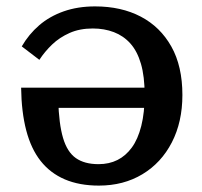

<svg xmlns="http://www.w3.org/2000/svg" viewBox="-20 -568 630 600"><path d="M432 -272Q432 -329 420.5 -368.5Q409 -408 387.5 -432Q366 -456 336 -467.5Q306 -479 270 -479Q229 -479 197.5 -465Q166 -451 143 -429Q120 -407 103 -381L48 -423Q70 -461 102.5 -489Q135 -517 179 -532.5Q223 -548 277 -548Q359 -548 420 -516Q481 -484 515.5 -422.5Q550 -361 550 -271Q550 -187 517 -123Q484 -59 425 -23.5Q366 12 289 12Q228 12 182.5 -7.5Q137 -27 107 -65Q77 -103 62 -160.5Q47 -218 46 -294H476V-231H137L162 -255Q164 -181 177 -137Q190 -93 217 -74Q244 -55 288 -55Q321 -55 347 -68Q373 -81 392 -107Q411 -133 421.5 -174.5Q432 -216 432 -272Z"/></svg>

Font: Roboto Serif Medium
Style: Regular
Weight: 500
Designer: Greg Gazdowicz
Foundry: Commercial Type
Version: Version 1.008